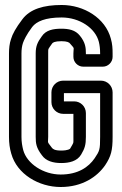

<svg xmlns="http://www.w3.org/2000/svg" viewBox="-20 -718 487 769"><path d="M277 -312H236V-345H381V-170C381 -118 379 -114 359 -84C335 -49 293 -19 223 -19C154 -19 88 -62 73 -117C69 -133 66 -149 66 -170V-504C66 -520 68 -534 72 -546C76 -557 85 -578 109 -610C126 -632 161 -648 227 -648C298 -648 362 -606 376 -550C379 -537 381 -523 381 -504V-501H324V-504C324 -527 322 -548 300 -575C282 -598 255 -603 226 -603C194 -603 164 -598 147 -572C131 -550 123 -534 123 -504V-170C123 -144 125 -126 148 -96C164 -73 193 -65 225 -65C257 -65 289 -72 305 -99C320 -124 324 -139 324 -170V-265C324 -291 303 -312 277 -312ZM384 -395H233C207 -395 186 -374 186 -348V-309C186 -283 207 -262 233 -262H274V-170C274 -139 276 -150 261 -123C261 -122 253 -115 225 -115C199 -115 192 -121 188 -126C167 -154 173 -142 173 -170V-504C173 -526 172 -519 189 -544C191 -547 198 -553 226 -553C249 -553 258 -548 261 -543C281 -520 274 -531 274 -504V-490C274 -469 292 -451 313 -451H392C413 -451 431 -469 431 -490V-504C431 -524 430 -542 424 -563C402 -646 316 -698 227 -698C155 -698 100 -682 69 -640C44 -607 30 -582 24 -561C18 -544 16 -523 16 -504V-170C16 -145 19 -123 25 -103C48 -20 136 31 223 31C310 31 369 -10 401 -56C425 -92 431 -116 431 -170V-348C431 -374 410 -395 384 -395Z"/></svg>

Font: DIN Rundschrift
Style: MittelKont
Weight: 400
Version: Version 1.027